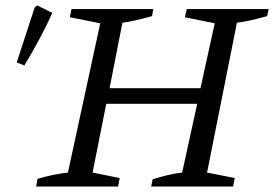

<svg xmlns="http://www.w3.org/2000/svg" viewBox="-20 -681 1001 701"><path d="M112 0 117 -28Q174 -45 228 -51L346 -596L235 -618L241 -648H540L535 -622Q502 -613 476 -607Q450 -601 427 -598L380 -359H712L764 -596L655 -618L662 -648H961L955 -622Q919 -612 893.5 -606.5Q868 -601 845 -598L736 -51L837 -31L831 0H532L537 -26Q564 -35 591.5 -41.5Q619 -48 645 -51L700 -302H368L318 -51L417 -31L411 0ZM69 -442 41 -453 107 -655 116 -661 171 -634Q151 -589 125 -540.5Q99 -492 69 -442Z"/></svg>

Font: Piazzolla
Style: Italic
Weight: 400
Italic angle: -11.3°
Designer: Juan Pablo del Peral
Foundry: Huerta Tipografica
Version: Version 1.330